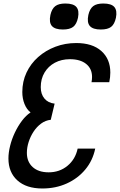

<svg xmlns="http://www.w3.org/2000/svg" viewBox="-20 -1059 683 1093"><path d="M221 14Q130 14 79 -32Q28 -78 28 -157Q28 -190 37.5 -228.5Q47 -267 64.5 -304Q82 -341 105 -371.5Q128 -402 154 -419Q132 -436 119.5 -467Q107 -498 107 -535Q107 -595 131 -646Q155 -697 197.5 -734.5Q240 -772 295.5 -793Q351 -814 414 -814Q506 -814 557 -768.5Q608 -723 608 -646Q608 -633 606.5 -619Q605 -605 602 -591H501Q504 -606 504 -621Q504 -668 470.5 -695Q437 -722 378 -722Q330 -722 292.5 -702Q255 -682 233.5 -646Q212 -610 212 -563Q212 -523 233 -498Q254 -473 291 -469L269 -377Q239 -374 214 -355.5Q189 -337 171 -309.5Q153 -282 143 -250.5Q133 -219 133 -189Q133 -138 166 -108Q199 -78 257 -78Q319 -78 364 -115Q409 -152 422 -213H522Q508 -145 465.5 -94Q423 -43 360 -14.5Q297 14 221 14ZM554 -891Q509 -891 491.5 -911Q474 -931 483 -974Q491 -1009 510.5 -1024Q530 -1039 568 -1039Q614 -1039 631 -1019Q648 -999 640 -958Q632 -921 612.5 -906Q593 -891 554 -891ZM338 -891Q293 -891 275.5 -911Q258 -931 267 -974Q275 -1009 294.5 -1024Q314 -1039 352 -1039Q398 -1039 415 -1019Q432 -999 424 -958Q416 -921 396.5 -906Q377 -891 338 -891Z"/></svg>

Font: Victor Mono Thin
Style: Italic
Weight: 100
Italic angle: -12°
Monospace: yes
Designer: Rune Bjørnerås
Version: Version 1.561;gftools[0.9.30]